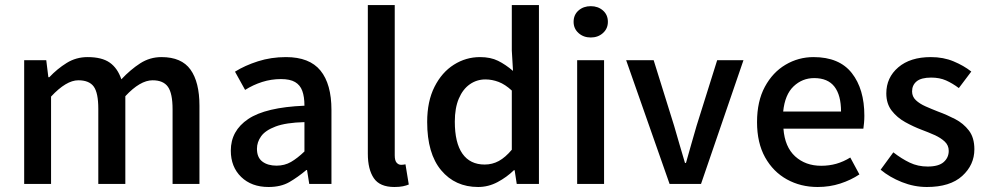

<svg xmlns="http://www.w3.org/2000/svg" viewBox="-20 -728 3907 760"><path d="M75.7 0V-489.7H163.1L171.4 -422.4H175.3Q206.5 -455.6 243.9 -478.8Q281.2 -502 326.7 -502Q383.3 -502 414.3 -480.2Q445.3 -458.5 460.4 -414.1Q496.6 -452.6 534.9 -477.3Q573.2 -502 619.1 -502Q698.7 -502 734.1 -452.4Q769.5 -402.8 769.5 -309.6V0H663.1V-295.4Q663.1 -358.4 644.8 -384.3Q626.5 -410.2 584 -410.2Q534.7 -410.2 476.1 -347.2V0H369.1V-297.4Q369.1 -360.4 351.1 -385.3Q333 -410.2 290 -410.2Q242.2 -410.2 182.1 -345.7V0Z M1043 12.2Q975.6 12.2 934.6 -27.6Q893.6 -67.4 893.6 -131.8Q893.6 -210.4 962.4 -256.8Q1031.2 -303.2 1185.1 -309.6Q1185.1 -345.2 1176.5 -368.4Q1168 -391.6 1147.9 -403.3Q1127.9 -415 1092.3 -415Q1053.7 -415 1017.8 -403.6Q981.9 -392.1 950.2 -372.1L910.2 -444.3Q949.2 -468.8 1001.2 -485.4Q1053.2 -502 1111.8 -502Q1205.1 -502 1248.5 -448.7Q1292 -395.5 1292 -292.5V0H1204.1L1195.3 -55.2H1192.9Q1159.2 -26.9 1125.5 -7.3Q1091.8 12.2 1043 12.2ZM1074.7 -72.3Q1106.4 -72.3 1131.8 -86.9Q1157.2 -101.6 1185.1 -128.4V-244.6Q1111.8 -242.7 1071 -227.3Q1030.3 -211.9 1013.7 -188.7Q997.1 -165.5 997.1 -139.2Q997.1 -104.5 1018.6 -88.4Q1040 -72.3 1074.7 -72.3Z M1541 12.2Q1483.4 12.2 1459.7 -22.7Q1436 -57.6 1436 -119.6V-708H1542.5V-113.3Q1542.5 -92.3 1550 -84Q1557.6 -75.7 1566.9 -75.7Q1570.8 -75.7 1574.7 -75.9Q1578.6 -76.2 1585 -77.6L1598.1 2.4Q1588.9 6.3 1575 9.3Q1561 12.2 1541 12.2Z M1872.6 12.2Q1781.7 12.2 1726.3 -54Q1670.9 -120.1 1670.9 -245.1Q1670.9 -327.1 1700 -384.5Q1729 -441.9 1776.6 -471.9Q1824.2 -502 1879.9 -502Q1921.9 -502 1951.4 -487.3Q1981 -472.7 2010.7 -447.3L2005.9 -527.8V-708H2113.3V0H2025.4L2017.1 -54.2H2014.2Q1986.3 -26.9 1949.7 -7.3Q1913.1 12.2 1872.6 12.2ZM1898.4 -76.7Q1928.7 -76.7 1954.6 -90.8Q1980.5 -105 2005.9 -135.3V-369.6Q1979.5 -394 1953.6 -403.8Q1927.7 -413.6 1901.4 -413.6Q1867.2 -413.6 1839.6 -394.3Q1812 -375 1796.1 -337.6Q1780.3 -300.3 1780.3 -246.6Q1780.3 -162.6 1810.5 -119.6Q1840.8 -76.7 1898.4 -76.7Z M2264.6 0V-489.7H2371.1V0ZM2318.4 -579.6Q2289.6 -579.6 2270 -597.2Q2250.5 -614.7 2250.5 -641.6Q2250.5 -669.4 2270 -686.5Q2289.6 -703.6 2318.4 -703.6Q2347.2 -703.6 2366.7 -686.5Q2386.2 -669.4 2386.2 -641.6Q2386.2 -614.7 2366.7 -597.2Q2347.2 -579.6 2318.4 -579.6Z M2630.4 0 2458.5 -489.7H2567.4L2648.4 -230Q2658.7 -193.8 2669.7 -156.5Q2680.7 -119.1 2691.4 -83H2695.3Q2705.1 -119.1 2716.1 -156.5Q2727.1 -193.8 2737.3 -230L2818.8 -489.7H2922.9L2754.9 0Z M3216.3 12.2Q3149.4 12.2 3095 -17.8Q3040.5 -47.9 3008.5 -105.2Q2976.6 -162.6 2976.6 -244.6Q2976.6 -327.1 3007.6 -384.5Q3038.6 -441.9 3089.6 -471.9Q3140.6 -502 3200.2 -502Q3302.2 -502 3351.8 -438.7Q3401.4 -375.5 3401.4 -270Q3401.4 -254.9 3400.1 -241.2Q3398.9 -227.5 3397.5 -218.8H3081.1Q3086.4 -146.5 3127.4 -109.1Q3168.5 -71.8 3230.5 -71.8Q3262.2 -71.8 3290.5 -79.8Q3318.8 -87.9 3345.7 -104.5L3381.8 -37.6Q3348.1 -15.1 3306.2 -1.5Q3264.2 12.2 3216.3 12.2ZM3080.1 -286.6H3309.1Q3309.1 -351.1 3283 -385Q3256.8 -418.9 3202.6 -418.9Q3155.8 -418.9 3121.3 -386.2Q3086.9 -353.5 3080.1 -286.6Z M3648.9 12.2Q3598.6 12.2 3550 -7.1Q3501.5 -26.4 3465.8 -56.2L3516.1 -125Q3548.8 -99.6 3581.1 -84.2Q3613.3 -68.8 3651.9 -68.8Q3695.3 -68.8 3715.3 -86.4Q3735.4 -104 3735.4 -130.9Q3735.4 -152.8 3719.5 -167.7Q3703.6 -182.6 3679 -193.6Q3654.3 -204.6 3627.9 -214.4Q3595.7 -226.6 3563.5 -244.4Q3531.2 -262.2 3509.8 -289.8Q3488.3 -317.4 3488.3 -358.4Q3488.3 -420.9 3535.6 -461.4Q3583 -502 3664.6 -502Q3714.4 -502 3754.6 -485.1Q3794.9 -468.3 3824.7 -444.8L3775.4 -379.4Q3750 -398.4 3724.6 -409.7Q3699.2 -420.9 3666 -420.9Q3626.5 -420.9 3608.4 -406Q3590.3 -391.1 3590.3 -366.2Q3590.3 -345.7 3605.2 -331.5Q3620.1 -317.4 3643.8 -306.9Q3667.5 -296.4 3693.8 -286.1Q3727.5 -273.9 3760.5 -256.8Q3793.5 -239.7 3815.2 -211.4Q3836.9 -183.1 3836.9 -137.2Q3836.9 -75.2 3788.8 -31.5Q3740.7 12.2 3648.9 12.2Z"/></svg>

Font: Varta Light
Style: Bold
Weight: 700
Version: Version 1.004